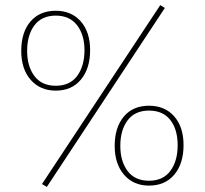

<svg xmlns="http://www.w3.org/2000/svg" viewBox="-20 -715 800 750"><path d="M606 -695 624 -684 163 15 144 4ZM198 -673Q259 -673 295.5 -631.5Q332 -590 332 -519Q332 -447 296 -404Q260 -361 198 -361Q137 -361 100 -403Q63 -445 63 -516Q63 -589 99 -631Q135 -673 198 -673ZM198 -654Q143 -654 114.5 -616Q86 -578 86 -516Q86 -456 114.5 -418Q143 -380 198 -380Q253 -380 281.5 -418.5Q310 -457 310 -519Q310 -579 281 -616.5Q252 -654 198 -654ZM562 -302Q624 -302 660.5 -260.5Q697 -219 697 -148Q697 -76 661 -33Q625 10 562 10Q501 10 464.5 -32.5Q428 -75 428 -145Q428 -217 463.5 -259.5Q499 -302 562 -302ZM450 -145Q450 -85 478.5 -47Q507 -9 562 -9Q617 -9 645.5 -47.5Q674 -86 674 -148Q674 -209 645.5 -246Q617 -283 562 -283Q507 -283 478.5 -245Q450 -207 450 -145Z"/></svg>

Font: FiraGO Thin
Style: Regular
Weight: 100
Designer: bBox Type
Foundry: bBox Type GmbH
Version: Version 1.001;PS 001.001;hotconv 1.0.88;makeotf.lib2.5.64775